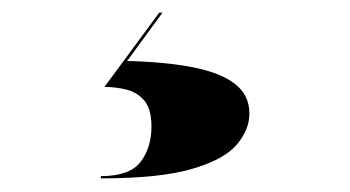

<svg xmlns="http://www.w3.org/2000/svg" viewBox="-20 -20 540 296"><path d="M135.5 255V251.5Q180 251.5 196.8 229.5Q213.5 207.5 213.5 175Q213.5 148.5 202.8 135.5Q192 122.5 175.2 118.2Q158.5 114 141 114L225.5 -0.5H230.5L176 74Q236.5 75.5 278.8 84Q321 92.5 342.8 109.8Q364.5 127 364.5 155Q364.5 180 345 203Q325.5 226 275.8 240.5Q226 255 135.5 255Z"/></svg>

Font: Bodoni Moda 48pt Black
Style: Regular
Weight: 900
Designer: Owen Earl
Foundry: indestructible type
Version: Version 2.004